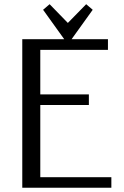

<svg xmlns="http://www.w3.org/2000/svg" viewBox="-20 -885 586 905"><path d="M504.9 0H85V-700.2H282.7L183.1 -838.9L213.9 -865.2L299.8 -776.9L386.2 -865.2L417 -838.9L317.4 -700.2H488.8V-649.9H169.9V-439.9H398.9V-390.1H169.9V-49.8H504.9Z"/></svg>

Font: Pfennig
Style: Medium
Weight: 500
Version: Version 20120410 ; ttfautohint (v0.8)